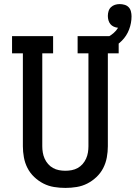

<svg xmlns="http://www.w3.org/2000/svg" viewBox="-20 -912 664 940"><path d="M300 8Q272 8 244.5 3.5Q217 -1 192.5 -13.5Q168 -26 147.5 -45.5Q127 -65 114.5 -89.5Q102 -114 97 -141.5Q92 -169 92 -196V-651H39V-735H240V-651H187V-196Q187 -181 189.5 -165.5Q192 -150 198.5 -135.5Q205 -121 215.5 -109Q226 -97 239.5 -89.5Q253 -82 268.5 -79Q284 -76 300 -76Q316 -76 331.5 -79Q347 -82 360.5 -89.5Q374 -97 384.5 -109Q395 -121 401.5 -135.5Q408 -150 410.5 -165.5Q413 -181 413 -196V-651H360V-735H561V-651H508V-196Q508 -169 503 -141.5Q498 -114 485.5 -89.5Q473 -65 452.5 -45.5Q432 -26 407.5 -13.5Q383 -1 355.5 3.5Q328 8 300 8ZM460 -651 444 -707Q460 -711 476.5 -716.5Q493 -722 508 -730.5Q523 -739 536 -750Q549 -761 558 -776Q547 -777 537 -781.5Q527 -786 520.5 -794Q514 -802 511 -812.5Q508 -823 508 -834Q508 -846 511.5 -857.5Q515 -869 523.5 -877Q532 -885 543 -888.5Q554 -892 566 -892Q578 -892 590 -888.5Q602 -885 610 -876.5Q618 -868 621 -856Q624 -844 624 -832Q624 -799 612 -767.5Q600 -736 576.5 -712.5Q553 -689 522.5 -674.5Q492 -660 460 -651Z"/></svg>

Font: Iosevka Curly Slab MdEx
Style: Regular
Weight: 500
Width: 7
Monospace: yes
Designer: Belleve Invis
Foundry: Belleve Invis
Version: Version 11.1.0; ttfautohint (v1.8.3)